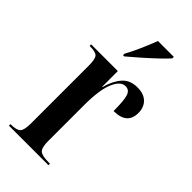

<svg xmlns="http://www.w3.org/2000/svg" viewBox="-239 -828 890 890"><g transform="rotate(45 206.5 -383.0)"><path d="M18 0V-10H20Q58 -10 70.5 -23Q83 -36 83 -79V-459Q83 -501 72 -513.5Q61 -526 23 -526H21V-536H196V-433H198Q212 -485 239 -516Q266 -547 314 -547Q356 -547 378.5 -525Q401 -503 401 -466Q401 -391 313 -391Q313 -460 304.5 -486Q296 -512 271 -512Q239 -512 218 -462.5Q197 -413 197 -312V-79Q197 -36 210.5 -23Q224 -10 267 -10H277V0ZM161 -615Q181 -651 198.5 -691.5Q216 -732 229 -766H333V-756Q318 -739 288.5 -711Q259 -683 226.5 -654.5Q194 -626 169 -605H161Z"/></g></svg>

Font: Noto Serif Display ExtraCondensed SemiBold
Style: Regular
Weight: 600
Width: 2
Designer: Monotype Design Team
Foundry: Monotype Imaging Inc.
Version: Version 2.009